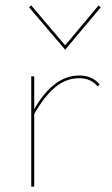

<svg xmlns="http://www.w3.org/2000/svg" viewBox="-20 -687 411 707"><path d="M347 -376 339 -369Q315 -399 271 -399Q223 -399 182.5 -365Q142 -331 106 -267V0H95V-406H106V-285Q177 -409 272 -409Q320 -409 347 -376ZM87 -660 95 -667 220 -520 343 -667 351 -660 220 -504Z"/></svg>

Font: Ysabeau Hairline
Style: Regular
Weight: 100
Designer: Christian Thalmann (Catharsis Fonts)
Version: Version 0.003